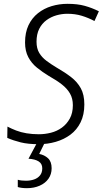

<svg xmlns="http://www.w3.org/2000/svg" viewBox="-20 -744 537 1004"><path d="M182 10Q127 10 88.5 0.5Q50 -9 18 -23L19 -82Q40 -71 64.5 -61.5Q89 -52 119 -47Q149 -42 183 -42Q215 -42 246.5 -50Q278 -58 303.5 -76.5Q329 -95 345 -124Q361 -153 361 -194Q361 -229 346 -255Q331 -281 303.5 -302.5Q276 -324 235 -347Q202 -367 173.5 -390Q145 -413 128 -445Q111 -477 111 -522Q111 -574 129 -612Q147 -650 178.5 -675Q210 -700 250 -712Q290 -724 333 -724Q385 -724 423 -713.5Q461 -703 497 -685L474 -634Q442 -651 407.5 -661.5Q373 -672 332 -672Q304 -672 275.5 -664Q247 -656 223 -638.5Q199 -621 185 -593Q171 -565 171 -526Q171 -491 185 -467.5Q199 -444 223 -426Q247 -408 277 -390Q319 -366 351.5 -341Q384 -316 402.5 -282.5Q421 -249 421 -198Q421 -144 401.5 -104.5Q382 -65 348.5 -40Q315 -15 272 -2.5Q229 10 182 10ZM121 240Q107 240 94.5 238.5Q82 237 73 234V196Q83 199 94.5 200Q106 201 116 201Q139 201 158 194.5Q177 188 189 173.5Q201 159 201 136Q201 112 182 100Q163 88 129 86L175 0H215L185 61Q212 66 231 83.5Q250 101 250 136Q250 167 233.5 190.5Q217 214 187.5 227Q158 240 121 240Z"/></svg>

Font: Noto Sans Display Light
Style: Italic
Weight: 300
Italic angle: -12°
Designer: Monotype Design Team
Foundry: Monotype Imaging Inc.
Version: Version 2.003